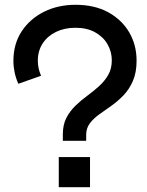

<svg xmlns="http://www.w3.org/2000/svg" viewBox="-20 -782 612 802"><path d="M56.5 -432Q46 -456 41 -480Q36 -504 36 -528Q36 -598.5 70.5 -651Q105 -703.5 163.8 -732.8Q222.5 -762 295 -762Q375 -762 432 -730.8Q489 -699.5 519.8 -646.8Q550.5 -594 550.5 -529Q550.5 -479 535.2 -444Q520 -409 496 -384Q472 -359 445.2 -340.2Q418.5 -321.5 394.5 -304.2Q370.5 -287 355.2 -266.8Q340 -246.5 340 -219V-194H242.5V-221Q242.5 -261 257.2 -289.5Q272 -318 295.2 -340.5Q318.5 -363 344.8 -382.2Q371 -401.5 394 -422.2Q417 -443 432 -469Q447 -495 447 -530Q447 -566 429.2 -597Q411.5 -628 377.5 -647Q343.5 -666 295 -666Q250 -666 214.5 -649Q179 -632 158.5 -601Q138 -570 138 -528Q138 -512.5 141.2 -497.2Q144.5 -482 151.5 -465.5ZM225.5 -126H356V0H225.5Z"/></svg>

Font: Hepta Slab Medium
Style: Regular
Weight: 500
Designer: Michael LaGattuta
Foundry: Michael LaGattuta
Version: Version 1.102